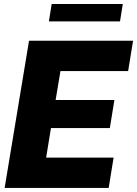

<svg xmlns="http://www.w3.org/2000/svg" viewBox="-20 -929 678 949"><path d="M2.9 0 123.5 -727.5H637.7L613.3 -577.6H278.8L254.9 -434.6H545.4L522.9 -295.9H231.9L208 -149.9H541.5L517.1 0ZM586.9 -909.2 573.2 -823.2H221.7L235.4 -909.2Z"/></svg>

Font: Inter Display Extra Bold
Style: Italic
Weight: 800
Italic angle: -9.39999°
Designer: Rasmus Andersson
Foundry: rsms
Version: Version 4.000;git-4fc901f